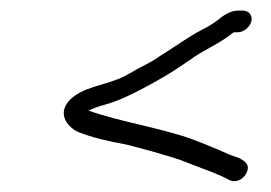

<svg xmlns="http://www.w3.org/2000/svg" viewBox="-20 -431 512 363"><path d="M438.9 -411H430.9C419.6 -411 407.7 -406 395.4 -396C380.3 -383.7 369.5 -378.8 351.2 -369C332 -357.9 316.4 -346.7 299.6 -336L280.8 -324C275.2 -320 269.4 -316.3 263.3 -313L240.5 -301C232.7 -296.3 224.3 -291.7 215.3 -287C180.7 -268.8 134.6 -268.3 109.2 -239C87.8 -212.6 110.7 -188.7 128.8 -181C154.5 -171 185.4 -163.6 217.5 -158C250.2 -149.9 290.8 -138.6 319.8 -129L345.5 -119C369.7 -109.6 394.4 -101.5 414.8 -90C426.5 -85.2 439.1 -92.3 444.3 -101C455.7 -119.8 441.7 -126.8 432.5 -132L413.1 -139C399.3 -145.1 383.7 -152.1 368.5 -158L342.8 -168C284.3 -189.1 205.2 -201.1 147.3 -222C156.3 -226.1 163.3 -228.8 174.6 -232C204.8 -240.1 229.1 -252.7 254.4 -266L276.2 -278C299.5 -290.9 317.1 -302.6 339.4 -318C364.3 -336.4 393.9 -347.7 417.7 -367C419.4 -368.3 420.9 -369.3 422.4 -370H429.4C440.8 -370 452.7 -379.9 455.3 -391C457.8 -402.1 450.3 -411 438.9 -411Z"/></svg>

Font: HoneyBee
Style: SeLitIt
Weight: 300
Foundry: Cannot Into Space Fonts
Version: Version 0.89